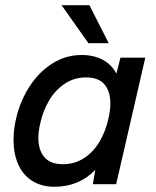

<svg xmlns="http://www.w3.org/2000/svg" viewBox="-20 -710 602 740"><path d="M540 -487.8 427.7 0H337.9L347.2 -55.2Q283.7 9.8 190.9 9.8Q139.2 9.8 103.5 -13.2Q67.9 -36.1 50 -76.9Q32.2 -117.7 32.2 -170.4Q32.2 -211.9 42 -252.9Q57.6 -320.3 93.5 -376.2Q129.4 -432.1 181.4 -465.1Q233.4 -498 294.4 -498Q342.3 -498 376.7 -479.2Q411.1 -460.4 428.7 -426.3L444.3 -487.8ZM405.3 -311.5Q405.3 -357.9 382.6 -384.8Q359.9 -411.6 311.5 -411.6Q266.6 -411.6 230.5 -387.9Q194.3 -364.3 170.2 -324.2Q146 -284.2 135.3 -235.4Q127.9 -204.6 127.9 -177.7Q127.9 -131.3 151.1 -104.2Q174.3 -77.1 222.2 -77.1Q267.6 -77.1 303.5 -100.3Q339.4 -123.5 363 -163.1Q386.7 -202.6 397.9 -252.9Q405.3 -283.7 405.3 -311.5ZM320.8 -543.5 217.3 -689.9H324.7L398.9 -543.5Z"/></svg>

Font: Acari Sans Medium
Style: Italic
Weight: 500
Italic angle: -13°
Designer: Alfredo Marco Pradil and Stefan Peev
Foundry: Hanken Design Co.
Version: Version 1.045